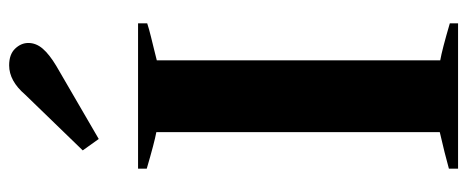

<svg xmlns="http://www.w3.org/2000/svg" viewBox="-321 -701 1022 420"><g transform="rotate(-90 190.0 -491.0)"><path d="M71 -821 193 -947Q223 -982 257 -982Q281 -982 293.5 -969Q306 -956 306 -940Q306 -923 293.5 -908.5Q281 -894 256 -879L96 -786ZM31 -20Q63 -29 111 -40V-660Q89 -664 31 -681V-700H349V-680Q337 -676 318.5 -671.5Q300 -667 292 -665L268 -659V-39Q291 -35 349 -18V0H31Z"/></g></svg>

Font: Trirong
Style: Bold
Weight: 700
Designer: Katatrad Team
Foundry: CadsonDemak
Version: Version 1.001